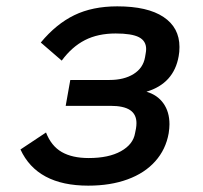

<svg xmlns="http://www.w3.org/2000/svg" viewBox="-20 -573 640 605"><path d="M44.5 -102 125 -155.5Q141.5 -113 174.5 -94Q207.5 -75 259.5 -75Q322.5 -75 361 -96.5Q399.5 -118 405.5 -153L408.5 -168Q410 -177 410 -185Q410 -212.5 390 -226Q370 -239.5 328 -239.5H187L201.5 -321H325Q371 -321 401 -339.8Q431 -358.5 437 -392.5L439 -404.5Q440.5 -412 440.5 -418.5Q440.5 -444 417.8 -455.8Q395 -467.5 344.5 -467.5Q288.5 -467.5 247.5 -446.5Q206.5 -425.5 174.5 -382L108.5 -439Q157 -497.5 214.2 -525.2Q271.5 -553 349.5 -553Q445 -553 495.2 -519.5Q545.5 -486 545.5 -425Q545.5 -408.5 543 -396Q528 -310 441.5 -284Q476 -274 495 -247.2Q514 -220.5 514 -181.5Q514 -169.5 511.5 -153Q502.5 -102 469.2 -64.8Q436 -27.5 382 -7.8Q328 12 258 12Q97 12 44.5 -102Z"/></svg>

Font: JuliaMono SemiBold
Style: Italic
Weight: 600
Italic angle: -9°
Monospace: yes
Designer: cormullion
Foundry: corm
Version: Version 0.056; ttfautohint (v1.8.4)